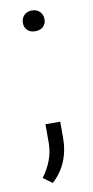

<svg xmlns="http://www.w3.org/2000/svg" viewBox="-79 -562 353 730"><g transform="rotate(-10 97.5 -197.0)"><path d="M57.6 -485.8Q57.6 -502.9 68.6 -514.9Q79.6 -526.9 99.1 -526.9Q118.7 -526.9 129.9 -514.9Q141.1 -502.9 141.1 -485.8Q141.1 -468.8 129.9 -457.8Q118.7 -446.8 99.1 -446.8Q79.6 -446.8 68.6 -457.8Q57.6 -468.8 57.6 -485.8ZM64 132.8 29.3 107.4Q73.7 47.9 75.2 -16.1V-91.8H132.3V-30.8Q132.3 70.8 64 132.8Z"/></g></svg>

Font: SteelSelectRoboto
Style: Regular
Weight: 300
Designer: Google
Version: Version 2.137; 2017